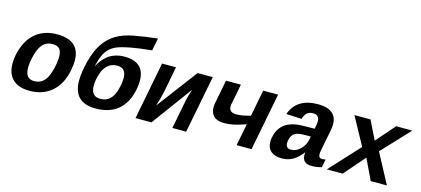

<svg xmlns="http://www.w3.org/2000/svg" viewBox="-59 -1213 3735 1703"><g transform="rotate(15 1808.5 -361.5)"><path d="M244.6 9.8Q143.1 9.8 90.1 -41Q37.1 -91.8 37.1 -187Q37.1 -276.9 75.9 -362.8Q114.7 -448.7 185.5 -493.4Q256.3 -538.1 354 -538.1Q564.5 -538.1 564.5 -351.1Q564.5 -314 555.2 -264.6Q529.8 -133.3 449.2 -61.8Q368.7 9.8 244.6 9.8ZM421.4 -349.1Q421.4 -398.4 401.4 -421.1Q381.3 -443.8 337.9 -443.8Q285.6 -443.8 252.4 -411.9Q219.2 -379.9 199.7 -310.1Q180.2 -240.2 180.2 -184.6Q180.2 -84 261.2 -84Q314.5 -84 348.1 -116.7Q381.8 -149.4 401.6 -221.4Q421.4 -293.5 421.4 -349.1Z M1022.9 -313Q1022.9 -360.4 1002.9 -383.8Q982.9 -407.2 939.9 -407.2Q889.6 -407.2 855.5 -377.9Q821.3 -348.6 802.5 -291.5Q783.7 -234.4 783.7 -182.1Q783.7 -84 868.7 -84Q920.9 -84 954.1 -113.5Q987.3 -143.1 1005.1 -203.9Q1022.9 -264.6 1022.9 -313ZM981 -501.5Q1168 -501.5 1168 -330.1Q1168 -264.2 1146.7 -196.8Q1125.5 -129.4 1084.7 -83Q1043.9 -36.6 985.1 -13.4Q926.3 9.8 850.6 9.8Q646.5 9.8 646.5 -193.8Q646.5 -269 672.6 -370.8Q698.7 -472.7 742.2 -539.1Q785.6 -605.5 850.6 -644.8Q915.5 -684.1 1011.7 -702.1Q1107.9 -720.2 1226.1 -733.4L1203.6 -618.7Q1083.5 -606.9 1002.9 -591.1Q922.4 -575.2 884.3 -558.1Q846.2 -541 821.3 -515.6Q796.4 -490.2 779.1 -451.2Q761.7 -412.1 747.1 -348.1Q824.7 -501.5 981 -501.5Z M1446.8 -528.3 1401.9 -295.9Q1398.9 -277.8 1385.5 -227.5Q1372.1 -177.2 1364.7 -155.8L1645 -528.3H1784.2L1681.6 0H1554.7L1606 -263.7Q1617.2 -316.4 1636.7 -372.6L1362.8 0H1216.3L1318.8 -528.3Z M2042.5 -528.3 2005.9 -339.8 2003.4 -317.9Q2003.4 -263.7 2068.4 -263.7Q2096.7 -263.7 2123 -267.6Q2149.4 -271.5 2200.2 -285.6L2247.1 -528.3H2384.3L2281.7 0H2144.5L2184.1 -202.6L2139.6 -188Q2060.1 -160.6 1983.9 -160.6Q1922.4 -160.6 1891.1 -190.2Q1859.9 -219.7 1859.9 -272.9Q1859.9 -292.5 1864.3 -314.5L1905.8 -528.3Z M2561.5 9.8Q2496.1 9.8 2460.7 -20.5Q2425.3 -50.8 2425.3 -108.4Q2425.3 -127.4 2429.7 -149.4Q2462.9 -315.9 2666.5 -318.4L2775.9 -320.3L2780.8 -347.2Q2785.6 -370.6 2785.6 -388.2Q2785.6 -449.2 2728.5 -449.2Q2693.8 -449.2 2673.3 -431.6Q2652.8 -414.1 2640.6 -374.5L2499 -381.3Q2554.2 -538.1 2751.5 -538.1Q2835.9 -538.1 2879.6 -502.7Q2923.3 -467.3 2923.3 -398.4Q2923.3 -376 2918 -347.7L2880.9 -156.2Q2875.5 -129.4 2875.5 -114.7Q2875.5 -96.7 2883.1 -87.4Q2890.6 -78.1 2909.2 -78.1Q2924.8 -78.1 2939.9 -81.1L2925.8 -6.8Q2913.1 -3.9 2902.8 -1.5Q2892.6 1 2882.6 2.4Q2872.6 3.9 2861.3 4.9Q2850.1 5.9 2835.4 5.9Q2789.1 5.9 2768.6 -14.4Q2748 -34.7 2748 -74.2L2749 -94.2H2746.1Q2704.1 -39.1 2659.7 -14.6Q2615.2 9.8 2561.5 9.8ZM2760.7 -244.6 2695.3 -243.7Q2644 -242.7 2619.6 -230Q2595.2 -217.3 2583.7 -189.7Q2572.3 -162.1 2572.3 -133.8Q2572.3 -85.9 2619.1 -85.9Q2667 -85.9 2706.1 -124.3Q2745.1 -162.6 2755.9 -217.8Z M3376 0 3285.2 -191.4 3119.1 0H2973.1L3224.6 -272.9L3085 -528.3H3232.9L3317.4 -355.5L3467.8 -528.3H3616.7L3378.4 -274.4L3524.9 0Z"/></g></svg>

Font: Liberation Mono
Style: Bold Italic
Weight: 700
Italic angle: -12°
Monospace: yes
Designer: Steve Matteson
Foundry: Ascender Corporation
Version: Version 2.1.5